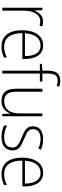

<svg xmlns="http://www.w3.org/2000/svg" viewBox="839 -1644 815 2533"><g transform="rotate(90 1246.5 -377.5)"><path d="M263 -538Q299 -538 328 -528L321 -492Q307 -496 292.5 -498.5Q278 -501 262 -501Q215 -501 184 -472.5Q153 -444 136.5 -395.5Q120 -347 121 -288V0H82V-529H114L119 -424H121Q136 -468 171 -503Q206 -538 263 -538Z M580 -539Q643 -539 682 -506.5Q721 -474 739.5 -419Q758 -364 758 -297V-265H418Q417 -149 462.5 -87Q508 -25 596 -25Q636 -25 668 -33Q700 -41 739 -61V-23Q706 -7 671.5 1.5Q637 10 595 10Q521 10 473 -24Q425 -58 402 -119Q379 -180 379 -262Q379 -341 401.5 -404Q424 -467 468.5 -503Q513 -539 580 -539ZM580 -505Q511 -505 468.5 -453Q426 -401 419 -299H720Q721 -358 706 -405Q691 -452 660 -478.5Q629 -505 580 -505Z M1056 -496H950V0H912V-496H823V-521L912 -530V-597Q912 -681 943 -723Q974 -765 1045 -765Q1068 -765 1087 -761Q1106 -757 1122 -752L1113 -718Q1082 -731 1045 -731Q993 -731 971.5 -699.5Q950 -668 950 -595V-529H1056Z M1514 -529V0H1483L1479 -103H1476Q1460 -59 1420.5 -24.5Q1381 10 1310 10Q1151 10 1151 -176V-529H1190V-182Q1190 -101 1221.5 -63Q1253 -25 1314 -25Q1390 -25 1433 -76Q1476 -127 1476 -232V-529Z M1964 -133Q1964 -67 1919.5 -28.5Q1875 10 1787 10Q1739 10 1700 0Q1661 -10 1636 -23V-64Q1668 -46 1707 -35.5Q1746 -25 1787 -25Q1860 -25 1893 -53.5Q1926 -82 1926 -133Q1926 -167 1909.5 -188Q1893 -209 1863.5 -224.5Q1834 -240 1795 -256Q1752 -273 1718.5 -290.5Q1685 -308 1665.5 -335Q1646 -362 1646 -407Q1646 -467 1690.5 -503Q1735 -539 1814 -539Q1855 -539 1891 -531Q1927 -523 1955 -509L1940 -476Q1915 -489 1881 -497Q1847 -505 1813 -505Q1753 -505 1718.5 -480Q1684 -455 1684 -407Q1684 -374 1699.5 -353.5Q1715 -333 1744 -319Q1773 -305 1812 -289Q1853 -271 1887.5 -253.5Q1922 -236 1943 -208Q1964 -180 1964 -133Z M2261 -539Q2324 -539 2363 -506.5Q2402 -474 2420.5 -419Q2439 -364 2439 -297V-265H2099Q2098 -149 2143.5 -87Q2189 -25 2277 -25Q2317 -25 2349 -33Q2381 -41 2420 -61V-23Q2387 -7 2352.5 1.5Q2318 10 2276 10Q2202 10 2154 -24Q2106 -58 2083 -119Q2060 -180 2060 -262Q2060 -341 2082.5 -404Q2105 -467 2149.5 -503Q2194 -539 2261 -539ZM2261 -505Q2192 -505 2149.5 -453Q2107 -401 2100 -299H2401Q2402 -358 2387 -405Q2372 -452 2341 -478.5Q2310 -505 2261 -505Z"/></g></svg>

Font: Noto Sans Armenian SemiCondensed ExtraLight
Style: Regular
Weight: 200
Width: 4
Designer: Monotype Design Team
Foundry: Monotype Imaging Inc.
Version: Version 2.008; ttfautohint (v1.8.4.7-5d5b)